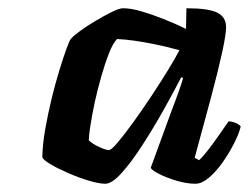

<svg xmlns="http://www.w3.org/2000/svg" viewBox="-20 -795 603 465"><path d="M235 -350Q220 -350 195 -357.5Q170 -365 144.8 -376Q119.5 -387 102 -397.5Q84.5 -408 82.5 -414Q83 -445 89.5 -482Q96 -519 105 -556Q114 -593 123.8 -624.8Q133.5 -656.5 141 -677Q148.5 -697.5 151.5 -700.5Q157 -707.5 173.8 -719.8Q190.5 -732 211.5 -744.5Q232.5 -757 250.8 -766Q269 -775 278 -775Q296.5 -775 321.8 -767.8Q347 -760.5 375.5 -749.2Q404 -738 430.5 -725L431.5 -775Q485.5 -775 506.5 -764.2Q527.5 -753.5 527.5 -729.5Q527.5 -711.5 518.2 -669Q509 -626.5 491.8 -561.8Q474.5 -497 451.5 -413L462 -407Q471.5 -415.5 484.2 -432Q497 -448.5 510.2 -467.5Q523.5 -486.5 533.5 -501Q543 -501 552.2 -496.5Q561.5 -492 563 -488.5Q558.5 -470.5 546.5 -447Q534.5 -423.5 518.8 -401.2Q503 -379 485.8 -364.5Q468.5 -350 453.5 -350Q432.5 -350 408 -357.2Q383.5 -364.5 365.8 -373.5Q348 -382.5 345 -388.5L390.5 -513Q397 -530.5 402 -543.8Q407 -557 412.2 -571.5Q417.5 -586 423.5 -606L419 -608Q400.5 -572 375.5 -527.5Q350.5 -483 324.2 -442.5Q298 -402 274.5 -376Q251 -350 235 -350ZM244 -431.5Q249.5 -431.5 265.5 -450.5Q281.5 -469.5 303 -499.2Q324.5 -529 346.8 -562.5Q369 -596 387.2 -625.8Q405.5 -655.5 414.5 -673.5Q379.5 -683 353 -688.2Q326.5 -693.5 305.2 -696.5Q284 -699.5 263.5 -700.5Q253.5 -690.5 243.8 -665.5Q234 -640.5 225 -609Q216 -577.5 209.2 -546Q202.5 -514.5 198.8 -489.8Q195 -465 195 -455Q204 -446.5 220.2 -439Q236.5 -431.5 244 -431.5Z"/></svg>

Font: Texturina Medium
Style: Italic
Weight: 500
Italic angle: -11°
Designer: Guillermo Torres Carreño
Foundry: Omnibus-Type
Version: Version 1.002